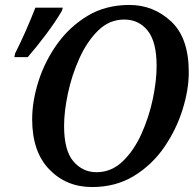

<svg xmlns="http://www.w3.org/2000/svg" viewBox="-20 -745 791 776"><path d="M352 11Q448 11 521.5 -34Q595 -79 644 -150.5Q693 -222 718 -302.5Q743 -383 743 -453Q743 -592 671.5 -658.5Q600 -725 503 -725Q407 -725 334 -681Q261 -637 211 -567Q161 -497 135.5 -416.5Q110 -336 110 -263Q110 -132 179 -60.5Q248 11 352 11ZM370 -49Q314 -49 276.5 -93Q239 -137 239 -236Q239 -294 254.5 -367.5Q270 -441 301 -509.5Q332 -578 377 -622Q422 -666 482 -666Q541 -666 577 -621Q613 -576 613 -478Q613 -418 597.5 -344.5Q582 -271 551.5 -203.5Q521 -136 475.5 -92.5Q430 -49 370 -49ZM38 -514H92Q127 -554 166 -606Q205 -658 230 -701L234 -714H123Q84 -614 41 -529Z"/></svg>

Font: Noto Serif SemiCondensed Semi
Style: Italic
Weight: 600
Width: 4
Italic angle: -12°
Designer: Monotype Design Team
Foundry: Monotype Imaging Inc.
Version: Version 1.901